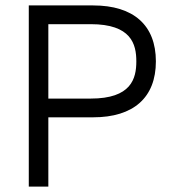

<svg xmlns="http://www.w3.org/2000/svg" viewBox="-20 -687 636 707"><path d="M323 -667H86V0H158V-255H323C472 -255 554 -328 554 -461C554 -594 472 -667 323 -667ZM314 -324H158V-598H314C463 -598 482 -525 482 -461C482 -397 463 -324 314 -324Z"/></svg>

Font: Maven Pro
Style: Regular
Weight: 400
Designer: Joe Prince
Foundry: Joe Prince
Version: Version 1.003